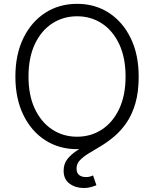

<svg xmlns="http://www.w3.org/2000/svg" viewBox="-20 -757 792 987"><path d="M376.5 9.8Q283.7 9.8 212.2 -36.4Q140.6 -82.5 99.9 -166.5Q59.1 -250.5 59.1 -363.3Q59.1 -476.6 99.9 -560.5Q140.6 -644.5 212.2 -690.9Q283.7 -737.3 376.5 -737.3Q468.8 -737.3 540 -690.9Q611.3 -644.5 652.1 -560.5Q692.9 -476.6 692.9 -363.3Q692.9 -250.5 652.1 -166.5Q611.3 -82.5 540 -36.4Q468.8 9.8 376.5 9.8ZM376.5 -54.2Q447.3 -54.2 503.7 -91.1Q560.1 -127.9 592.8 -197.3Q625.5 -266.6 625.5 -363.3Q625.5 -460.9 592.8 -530.3Q560.1 -599.6 503.7 -636.5Q447.3 -673.3 376.5 -673.3Q305.2 -673.3 248.5 -636.5Q191.9 -599.6 159.2 -530.3Q126.5 -460.9 126.5 -363.3Q126.5 -266.6 159.2 -197.5Q191.9 -128.4 248.3 -91.3Q304.7 -54.2 376.5 -54.2ZM410.6 209.5Q368.2 209.5 337.6 187Q307.1 164.6 307.1 120.6Q307.1 85.4 326.4 60.8Q345.7 36.1 377.4 15.9Q409.2 -4.4 447.3 -25.1Q485.4 -45.9 523.2 -73Q561 -100.1 592.8 -138.2Q624.5 -176.3 643.8 -231.2Q663.1 -286.1 663.1 -363.3H692.9Q692.9 -282.7 675.5 -224.4Q658.2 -166 629.6 -125Q601.1 -84 567.1 -55.4Q533.2 -26.9 499 -6.3Q464.8 14.2 436.5 31.2Q408.2 48.3 390.9 66.7Q373.5 85 373.5 109.4Q373.5 131.8 386.7 142.6Q399.9 153.3 421.9 153.3Q432.6 153.3 441.7 150.9Q450.7 148.4 458.5 145L475.6 195.3Q463.4 200.2 447.3 204.8Q431.2 209.5 410.6 209.5Z"/></svg>

Font: Inter 18pt Light
Style: Regular
Weight: 300
Designer: Rasmus Andersson
Foundry: rsms
Version: Version 4.001;git-66647c0bb